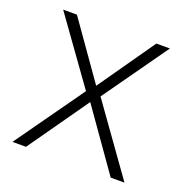

<svg xmlns="http://www.w3.org/2000/svg" viewBox="-101 -625 699 720"><g transform="rotate(20 248.0 -265.5)"><path d="M217 -273 23 0H77L246 -240L415 0H470L275 -273L458 -531H404L246 -305L87 -531H32Z"/></g></svg>

Font: Noto Sans Syriac Extralight
Style: Regular
Weight: 200
Designer: Patrick Giasson and the Monotype Design Team
Foundry: Monotype Imaging Inc.
Version: Version 3.000